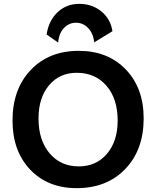

<svg xmlns="http://www.w3.org/2000/svg" viewBox="-20 -968 811 997"><path d="M282 -747 222 -789Q233 -861 279 -904.5Q325 -948 391 -948Q458 -948 506 -909Q554 -870 564 -806L469 -748Q465 -793 438.5 -821.5Q412 -850 375 -850Q338 -850 312 -822.5Q286 -795 282 -747ZM378 9Q228 9 136.5 -87.5Q45 -184 45 -342Q45 -505 139.5 -604.5Q234 -704 389 -704Q540 -704 633 -607.5Q726 -511 726 -353Q726 -190 630.5 -90.5Q535 9 378 9ZM389 -104Q480 -104 535.5 -169.5Q591 -235 591 -342Q591 -455 533 -522.5Q475 -590 378 -590Q289 -590 234.5 -525Q180 -460 180 -353Q180 -240 237.5 -172Q295 -104 389 -104Z"/></svg>

Font: Cantarell
Style: Bold
Weight: 700
Designer: Dave Crossland, Nikolaus Waxweiler, Florian Fecher, Jacques Le Bailly, Eben Sorkin, Alexei Vanyashin, Alexios Zavras, Em
Version: Version 0.303